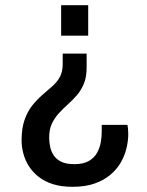

<svg xmlns="http://www.w3.org/2000/svg" viewBox="-20 -546 565 738"><path d="M259 172Q216 172 184 162Q152 152 129 134Q106 116 91.5 93.5Q77 71 70 45Q63 19 63 -6Q63 -53 74.5 -85.5Q86 -118 104 -140.5Q122 -163 142 -180.5Q162 -198 180.5 -214Q199 -230 210 -250Q221 -270 221 -299V-340H313V-286Q313 -250 302.5 -224.5Q292 -199 275.5 -180Q259 -161 241 -145Q223 -129 206.5 -111Q190 -93 179.5 -71Q169 -49 169 -17Q169 -1 172.5 17Q176 35 186 50.5Q196 66 215 75.5Q234 85 266 85Q301 85 322 72.5Q343 60 353.5 40.5Q364 21 367.5 0Q371 -21 371 -38Q371 -46 371 -53Q371 -60 371 -66H470Q471 -61 472 -51.5Q473 -42 473 -31Q473 -4 466 24.5Q459 53 444 79Q429 105 404 126Q379 147 343.5 159.5Q308 172 259 172ZM215 -409V-526H319V-409Z"/></svg>

Font: Archivo SemiCondensed Medium
Style: Regular
Weight: 500
Width: 4
Designer: Hector Gatti
Foundry: Omnibus-Type
Version: Version 2.001